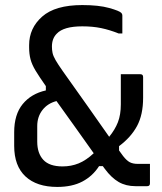

<svg xmlns="http://www.w3.org/2000/svg" viewBox="-20 -729 640 758"><path d="M206 9Q125 9 80.5 -32.5Q36 -74 36 -153V-207Q36 -277 69.5 -318Q103 -359 161 -372V-389Q135 -426 120.5 -450Q106 -474 100.5 -495Q95 -516 95 -542V-551Q95 -618 146.5 -663.5Q198 -709 305 -709Q370 -709 411 -697.5Q452 -686 459 -678Q463 -674 463 -668V-597H448Q413 -611 379.5 -618Q346 -625 305 -625Q231 -625 204 -596Q185 -577 185 -545Q185 -532 187.5 -520Q190 -508 199.5 -491.5Q209 -475 228 -448Q278 -378 327 -308.5Q376 -239 411 -189Q434 -217 445.5 -246.5Q457 -276 457 -317V-436H534Q545 -436 545 -425V-343Q545 -276 521 -231.5Q497 -187 450 -152V-135Q461 -119 466 -113Q480 -95 492.5 -88.5Q505 -82 524 -82H572V-5Q572 6 561 6H515Q477 6 448.5 -10.5Q420 -27 394 -62Q391 -66 386 -73H371Q346 -34 305.5 -12.5Q265 9 206 9ZM127 -170Q127 -124 151 -98Q175 -72 227 -72Q261 -72 290.5 -84Q320 -96 350 -124Q320 -166 280 -222.5Q240 -279 203 -330Q168 -321 147.5 -294.5Q127 -268 127 -231Z"/></svg>

Font: Recursive Sn Lnr St
Style: Regular
Weight: 400
Version: Version 1.079;hotconv 1.0.112;makeotfexe 2.5.65598; ttfautoh